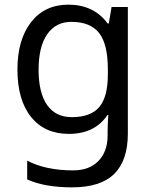

<svg xmlns="http://www.w3.org/2000/svg" viewBox="-20 -566 655 826"><path d="M275 -546Q328 -546 370.5 -526Q413 -506 443 -465H448L460 -536H530V9Q530 124 471.5 182Q413 240 290 240Q172 240 97 206V125Q176 167 295 167Q364 167 403.5 126.5Q443 86 443 16V-5Q443 -17 444 -39.5Q445 -62 446 -71H442Q388 10 276 10Q172 10 113.5 -63Q55 -136 55 -267Q55 -395 113.5 -470.5Q172 -546 275 -546ZM287 -472Q220 -472 183 -418.5Q146 -365 146 -266Q146 -167 182.5 -114.5Q219 -62 289 -62Q370 -62 407 -105.5Q444 -149 444 -246V-267Q444 -377 406 -424.5Q368 -472 287 -472Z"/></svg>

Font: Noto Sans Zanabazar Square
Style: Regular
Weight: 400
Version: Version 2.005; ttfautohint (v1.8.4.7-5d5b)